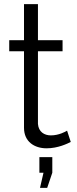

<svg xmlns="http://www.w3.org/2000/svg" viewBox="-20 -717 375 936"><path d="M210 199 235 125V49H172V125H192L175 199ZM307 -80C299 -75 267 -57 228 -57C196 -57 168 -74 165 -113V-467H285V-521H165V-697H97V-521H25V-467H97V-94C97 -26 148 6 207 6C263 6 309 -17 325 -25Z"/></svg>

Font: Raleway Reg
Style: Regular
Weight: 400
Designer: Matt McInerney, Pablo Impallari, Rodrigo Fuenzalida
Foundry: Matt McInerney, Pablo Impallari, Rodrigo Fuenzalida
Version: Version 3.00 July 28, 2015